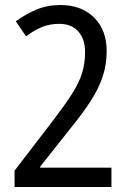

<svg xmlns="http://www.w3.org/2000/svg" viewBox="-20 -745 512 765"><path d="M38 0V-65L193 -267Q238 -326 266 -369.5Q294 -413 306.5 -452Q319 -491 319 -538Q319 -589 292 -619.5Q265 -650 216 -650Q178 -650 146.5 -637Q115 -624 84 -600L43 -660Q82 -689 125.5 -707Q169 -725 220 -725Q305 -725 355 -675Q405 -625 405 -542Q405 -485 388 -436.5Q371 -388 340 -340.5Q309 -293 266 -240L140 -81V-77H424V0Z"/></svg>

Font: Noto Sans Tamil Condensed
Style: Regular
Weight: 400
Width: 3
Designer: Jelle Bosma - Monotype Design Team
Foundry: Monotype Imaging Inc.
Version: Version 2.004; ttfautohint (v1.8.4.7-5d5b)